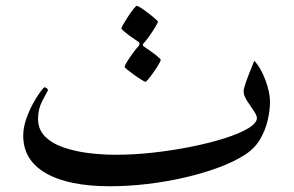

<svg xmlns="http://www.w3.org/2000/svg" viewBox="-20 -611 1007 658"><path d="M905.3 -261.2Q905.3 -234.4 897.7 -200.2Q890.1 -166 871.6 -134Q853 -102.1 819.3 -80.6Q782.2 -56.6 729 -36.9Q675.8 -17.1 613.3 -2.7Q550.8 11.7 485.1 19.5Q419.4 27.3 356.9 27.3Q215.3 27.3 137.5 -17.3Q59.6 -62 59.6 -146Q59.6 -173.3 69.6 -202.4Q79.6 -231.4 93.3 -256.3Q106.9 -281.2 118.4 -296.6Q129.9 -312 132.8 -312Q135.3 -312 139.9 -308.8Q144.5 -305.7 144.5 -301.8Q138.2 -291 124.3 -263.9Q110.4 -236.8 110.4 -204.1Q110.4 -167.5 134 -143.6Q157.7 -119.6 197 -106Q236.3 -92.3 283.4 -86.4Q330.6 -80.6 377.4 -80.6Q437.5 -80.6 503.9 -87.9Q570.3 -95.2 633.8 -107.9Q697.3 -120.6 748.5 -136.7Q799.8 -152.8 830.1 -170.9Q860.4 -189 860.4 -206.5Q860.4 -215.8 849.1 -231.9Q837.9 -248 826.4 -265.9Q814.9 -283.7 814.9 -297.4Q814.9 -306.6 822.8 -329.1Q830.6 -351.6 839.6 -373.5Q848.6 -395.5 851.6 -402.8Q874 -378.4 889.6 -336.7Q905.3 -294.9 905.3 -261.2ZM530.8 -405.8Q530.8 -402.3 523.9 -390.6Q517.1 -378.9 507.3 -365Q497.6 -351.1 489.3 -340.8Q481 -330.6 478.5 -330.6Q476.6 -330.6 465.3 -337.4Q454.1 -344.2 440.7 -353.8Q427.2 -363.3 417.2 -371.3Q407.2 -379.4 407.2 -382.3Q407.2 -386.2 416 -400.4Q424.8 -414.6 436 -429.9Q447.3 -445.3 454.6 -452.6Q458 -457 458 -461.4Q458 -464.8 455.6 -466.8Q447.3 -472.2 433.1 -482.2Q418.9 -492.2 407.5 -501.5Q396 -510.7 396 -513.7Q396 -516.6 403.1 -528.8Q410.2 -541 419.7 -555.4Q429.2 -569.8 437.5 -580.3Q445.8 -590.8 448.2 -590.8Q452.6 -590.8 464.1 -583.3Q475.6 -575.7 489 -565.4Q502.4 -555.2 512 -546.6Q521.5 -538.1 521.5 -536.6Q521.5 -534.2 512.9 -519.8Q504.4 -505.4 493.7 -490Q482.9 -474.6 476.6 -467.8Q475.1 -466.3 472.4 -463.1Q469.7 -460 469.7 -457Q469.7 -453.6 473.6 -451.2Q481.9 -445.8 495.6 -436Q509.3 -426.3 520 -417.5Q530.8 -408.7 530.8 -405.8Z"/></svg>

Font: Scheherazade New Medium
Style: Regular
Weight: 500
Designer: SIL International
Foundry: SIL International
Version: Version 4.000